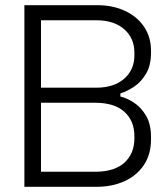

<svg xmlns="http://www.w3.org/2000/svg" viewBox="-20 -720 648 740"><path d="M74 0V-700H355Q415 -700 462 -678Q509 -656 535.5 -616.5Q562 -577 562 -525V-517Q562 -468 543 -436Q524 -404 497 -386Q470 -368 444 -360V-348Q470 -342 497.5 -323.5Q525 -305 543.5 -273Q562 -241 562 -192V-182Q562 -125 534.5 -84Q507 -43 459.5 -21.5Q412 0 352 0ZM138 -58H346Q421 -58 459.5 -93Q498 -128 498 -187V-195Q498 -254 459.5 -289Q421 -324 346 -324H138ZM138 -382H350Q419 -382 458.5 -416.5Q498 -451 498 -507V-517Q498 -573 458.5 -607.5Q419 -642 350 -642H138Z"/></svg>

Font: Space Grotesk Frontify Light
Style: Regular
Weight: 300
Designer: Florian Karsten
Version: Version 2.000